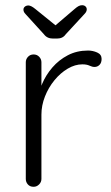

<svg xmlns="http://www.w3.org/2000/svg" viewBox="-20 -717 425 737"><path d="M109 0Q95 0 87 -9Q79 -18 79 -30V-478Q79 -490 87.5 -499Q96 -508 109 -508Q122 -508 130.5 -499Q139 -490 139 -478V-328L124 -325Q127 -360 141.5 -394.5Q156 -429 181 -458Q206 -487 240.5 -505Q275 -523 318 -523Q336 -523 353 -515.5Q370 -508 370 -491Q370 -476 362 -468Q354 -460 343 -460Q334 -460 323.5 -465Q313 -470 296 -470Q268 -470 240 -453.5Q212 -437 189 -409Q166 -381 152.5 -346.5Q139 -312 139 -277V-30Q139 -18 130 -9Q121 0 109 0ZM183 -569Q161 -569 149 -585L78 -663Q70 -671 70 -680Q70 -687 75.5 -691.5Q81 -696 89 -696Q99 -696 115 -683L199 -615L185 -613L267 -683Q275 -690 281.5 -693.5Q288 -697 295 -697Q303 -697 308 -692.5Q313 -688 313 -681Q313 -677 311 -672.5Q309 -668 304 -663L232 -585Q221 -569 199 -569Z"/></svg>

Font: zvoove
Style: Regular
Weight: 400
Designer: Vernon Adams (Nunito) & Andrew Paglinawan (Quicksand)
Foundry: zvoove
Version: Version 3.006